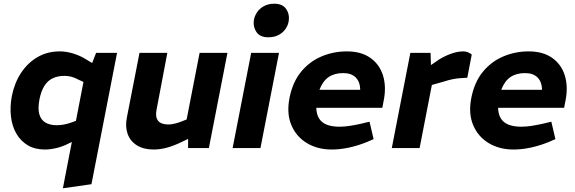

<svg xmlns="http://www.w3.org/2000/svg" viewBox="-20 -798 3098 1035"><path d="M222 8Q168 8 129.5 -15Q91 -38 68 -78Q45 -118 39 -170.5Q33 -223 44 -281Q58 -351 93.5 -405Q129 -459 182 -490Q235 -521 302 -521Q335 -521 369.5 -511Q404 -501 434 -484L489 -451L435 -354L402 -369Q384 -379 366 -384Q348 -389 328 -389Q291 -389 264 -376Q237 -363 219.5 -335.5Q202 -308 193 -264Q183 -213 192 -182Q201 -151 225.5 -137Q250 -123 286 -123Q305 -123 323.5 -126.5Q342 -130 360 -136L402 -151L416 -56L349 -24Q318 -8 284.5 0Q251 8 222 8ZM319 217 437 -393 461 -418 498 -513H611L473 195Z M808 8Q754 8 718 -14.5Q682 -37 668 -76.5Q654 -116 664 -165L732 -513H882L824 -207Q816 -168 832 -147.5Q848 -127 887 -127Q903 -127 919.5 -131Q936 -135 953 -141L986 -154L1056 -513H1206L1106 0H994V-88L1021 -62L960 -33Q917 -12 880 -2Q843 8 808 8Z M1234 0 1334 -513H1484L1384 0ZM1426 -597Q1382 -597 1363 -624.5Q1344 -652 1348 -686Q1351 -709 1364.5 -730Q1378 -751 1402 -764.5Q1426 -778 1458 -778Q1502 -778 1521.5 -751Q1541 -724 1537 -690Q1535 -667 1521.5 -645.5Q1508 -624 1484 -610.5Q1460 -597 1426 -597Z M1768 8Q1692 8 1634.5 -26.5Q1577 -61 1550.5 -124Q1524 -187 1541 -272Q1558 -356 1603 -411Q1648 -466 1712.5 -493.5Q1777 -521 1850 -521Q1927 -521 1976.5 -486Q2026 -451 2044.5 -391.5Q2063 -332 2049 -259L2041 -217H1685Q1686 -181 1700.5 -158.5Q1715 -136 1742.5 -125.5Q1770 -115 1810 -115Q1836 -115 1865.5 -119.5Q1895 -124 1926 -131L1972 -142L1994 -48L1957 -32Q1907 -12 1859.5 -2Q1812 8 1768 8ZM1702 -314H1922Q1921 -357 1897.5 -380.5Q1874 -404 1830 -404Q1783 -404 1751.5 -382.5Q1720 -361 1702 -314Z M2092 0 2192 -513H2301L2304 -421L2272 -426L2348 -478Q2381 -498 2414.5 -509.5Q2448 -521 2477 -521Q2502 -521 2523 -504L2499 -379Q2478 -378 2459 -376.5Q2440 -375 2419.5 -371Q2399 -367 2375 -359L2308 -340L2242 0Z M2748 8Q2672 8 2614.5 -26.5Q2557 -61 2530.5 -124Q2504 -187 2521 -272Q2538 -356 2583 -411Q2628 -466 2692.5 -493.5Q2757 -521 2830 -521Q2907 -521 2956.5 -486Q3006 -451 3024.5 -391.5Q3043 -332 3029 -259L3021 -217H2665Q2666 -181 2680.5 -158.5Q2695 -136 2722.5 -125.5Q2750 -115 2790 -115Q2816 -115 2845.5 -119.5Q2875 -124 2906 -131L2952 -142L2974 -48L2937 -32Q2887 -12 2839.5 -2Q2792 8 2748 8ZM2682 -314H2902Q2901 -357 2877.5 -380.5Q2854 -404 2810 -404Q2763 -404 2731.5 -382.5Q2700 -361 2682 -314Z"/></svg>

Font: REM SemiBold
Style: Italic
Weight: 600
Italic angle: -11°
Designer: Octavio Pardo
Foundry: Ashler Design
Version: Version 1.005;gftools[0.9.28]